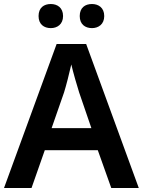

<svg xmlns="http://www.w3.org/2000/svg" viewBox="-20 -936 712 956"><path d="M172 -856C172 -815 199 -796 233 -796C265 -796 294 -815 294 -856C294 -898 265 -916 233 -916C199 -916 172 -898 172 -856ZM377 -856C377 -815 404 -796 438 -796C470 -796 499 -815 499 -856C499 -898 470 -916 438 -916C404 -916 377 -898 377 -856ZM534 0H671L409 -717H262L0 0H137L203 -188H467ZM374 -476 435 -298H237L299 -476C309 -508 325 -570 335 -615C343 -580 366 -500 374 -476Z"/></svg>

Font: Noto Sans Myanmar UI SemiBold
Style: Regular
Weight: 600
Designer: Monotype Design Team
Foundry: Monotype Imaging Inc.
Version: Version 2.103